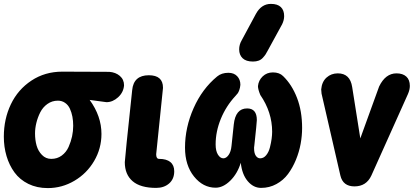

<svg xmlns="http://www.w3.org/2000/svg" viewBox="-34 -963 2159 992"><path d="M288.1 -592.8 530.8 -591.8Q563.5 -589.4 585.2 -570.8Q606.9 -552.2 606.9 -522Q604 -485.8 576.2 -460.4Q548.3 -435.1 516.1 -435.1L429.2 -446.8Q490.2 -362.8 490.2 -271Q490.2 -195.8 452.4 -131.3Q414.6 -66.9 350.6 -29.1Q286.6 8.8 212.9 8.8Q156.7 8.8 112.5 -12.9Q68.4 -34.7 41 -72Q13.7 -109.4 -0.2 -156.5Q-14.2 -203.6 -14.2 -256.8Q-14.2 -348.1 22.2 -424.3Q58.6 -500.5 128.4 -546.6Q198.2 -592.8 288.1 -592.8ZM231 -142.1Q261.7 -142.1 284.9 -159.2Q308.1 -176.3 320.3 -203.6Q332.5 -231 338.4 -258.5Q344.2 -286.1 344.2 -313Q344.2 -337.9 340.1 -360.1Q335.9 -382.3 327.1 -401.4Q318.4 -420.4 302.2 -431.6Q286.1 -442.9 265.1 -442.9Q234.9 -442.9 210.9 -425.8Q187 -408.7 173.8 -382.3Q160.6 -356 153.8 -327.9Q147 -299.8 147 -273.9Q147 -239.7 155 -211.2Q163.1 -182.6 182.9 -162.4Q202.6 -142.1 231 -142.1Z M648.9 -497.1Q656.2 -574.2 734.9 -574.2Q808.1 -574.2 808.1 -509.8Q808.1 -508.8 807.9 -506.3Q807.6 -503.9 806.9 -496.6Q806.2 -489.3 805.2 -480L772.9 -166Q772.9 -142.1 788.1 -142.1Q826.2 -142.1 846.2 -125.7Q866.2 -109.4 866.2 -78.1Q866.2 -38.1 839.8 -15.1Q813.5 7.8 772.9 7.8Q691.4 7.8 651.1 -26.9Q610.8 -61.5 610.8 -125Q610.8 -140.1 648.9 -497.1Z M1314.9 7.8Q1275.4 7.8 1245.8 -27.1Q1216.3 -62 1210 -122.1Q1192.9 -65.9 1155.8 -29.5Q1118.7 6.8 1080.1 6.8Q1015.1 6.8 968.5 -51Q921.9 -108.9 921.9 -200.2Q921.9 -304.2 966.3 -404.3Q1010.7 -504.4 1087.9 -567.9Q1110.8 -586.9 1146 -586.9Q1174.8 -586.9 1191.4 -569.3Q1208 -551.8 1208 -524.9Q1206.5 -509.3 1202.4 -497.8Q1198.2 -486.3 1194.3 -481Q1190.4 -475.6 1182.1 -466.8Q1133.8 -414.6 1106.9 -348.9Q1080.1 -283.2 1080.1 -216.8Q1080.1 -183.1 1092 -164.1Q1104 -145 1120.1 -145Q1134.8 -145 1147 -162.1Q1159.2 -179.2 1162.1 -209L1173.8 -319.8Q1182.6 -402.8 1242.7 -402.8Q1293 -402.8 1293 -342.8Q1293 -331.1 1279.8 -209Q1279.8 -208 1279.3 -205.6Q1278.8 -203.1 1278.8 -202.1V-195.8Q1278.8 -171.4 1287.8 -158.2Q1296.9 -145 1310.1 -145Q1328.1 -145 1341.3 -161.1Q1354.5 -177.2 1360.6 -201.4Q1366.7 -225.6 1369.4 -245.8Q1372.1 -266.1 1372.1 -282.2Q1372.1 -383.3 1311 -472.2Q1298.8 -501.5 1298.8 -518.1Q1301.8 -547.9 1323.2 -568.4Q1344.7 -588.9 1376 -588.9Q1409.7 -588.9 1428.7 -569.8Q1474.1 -525.9 1500.5 -457.5Q1526.9 -389.2 1526.9 -301.8Q1526.9 -261.7 1519.3 -220Q1511.7 -178.2 1494.9 -137.2Q1478 -96.2 1454.1 -64Q1430.2 -31.7 1394 -12Q1357.9 7.8 1314.9 7.8ZM1423.8 -837.9 1350.1 -703.1Q1342.8 -689 1338.1 -681.9Q1333.5 -674.8 1324.2 -664.6Q1314.9 -654.3 1302.2 -649.7Q1289.6 -645 1272.9 -645Q1237.3 -645 1219.5 -662.1Q1201.7 -679.2 1201.7 -708Q1201.7 -732.4 1214.8 -754.9L1288.1 -891.1Q1316.4 -942.9 1365.7 -942.9Q1399.9 -942.9 1417 -926.5Q1434.1 -910.2 1434.1 -879.9Q1434.1 -859.4 1423.8 -837.9Z M1785.6 -513.2 1827.6 -248Q1843.8 -293 1876.2 -382.1Q1908.7 -471.2 1924.8 -516.1Q1957.5 -584 2014.6 -584Q2046.9 -584 2065.2 -567.4Q2083.5 -550.8 2083.5 -519Q2083.5 -499.5 2073.7 -477.1L1884.8 -56.2Q1858.9 0 1797.4 0Q1737.8 0 1724.6 -56.2L1627.4 -479Q1625.5 -492.7 1625.5 -501Q1628.9 -540.5 1653.1 -562.3Q1677.2 -584 1711.4 -584Q1774.9 -584 1785.6 -513.2Z"/></svg>

Font: BPreplay
Style: Bold Italic
Weight: 700
Italic angle: -6°
Designer: Magenta/George Triantafyllakos
Foundry: Magenta/George Triantafyllakos
Version: Version 1.00